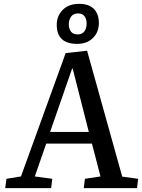

<svg xmlns="http://www.w3.org/2000/svg" viewBox="-20 -968 732 988"><path d="M272 -840.8Q272 -885.7 302.7 -917Q333.5 -948.2 387.2 -948.2Q437.5 -948.2 463.1 -922.1Q488.8 -896 488.8 -850.1Q488.8 -802.7 458.3 -772.5Q427.7 -742.2 377 -742.2Q272 -742.2 272 -840.8ZM334 -842.8Q334 -820.3 345 -805.7Q356 -791 379.9 -791Q403.3 -791 414.6 -807.1Q425.8 -823.2 425.8 -847.2Q425.8 -870.1 414.8 -884.5Q403.8 -898.9 381.8 -898.9Q357.9 -898.9 345.9 -882.6Q334 -866.2 334 -842.8ZM428.2 -707 608.9 -59.1 690.9 -47.9 685.1 0H411.1L417 -47.9L497.1 -60.1L453.1 -229H217.8L159.2 -60.1L249 -47.9L243.2 0H6.8L13.2 -47.9L87.9 -60.1L317.9 -694.8ZM237.8 -289.1H437L354 -615.2H351.1Z"/></svg>

Font: Literata Book Medium
Style: Italic
Weight: 500
Italic angle: -3°
Designer: Latin by Veronika Burian and Jose Scaglione. Greek by Irene Vlachou. Cyrillic by Vera Evstafieva
Foundry: TypeTogether
Version: Version 1.003;PS 001.003;hotconv 1.0.88;makeotf.lib2.5.64775